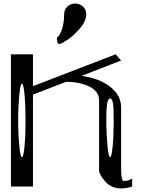

<svg xmlns="http://www.w3.org/2000/svg" viewBox="-20 -1058 830 1089"><path d="M468.8 -975.6Q468.8 -938.5 434.6 -898.4Q397.5 -855.5 364.3 -833Q327.1 -808.6 317.4 -808.6Q313.5 -808.6 309.6 -810.5Q307.6 -811.5 305.7 -818.4Q303.7 -826.2 303.7 -828.1Q303.7 -829.1 303.2 -832Q302.7 -835 302.7 -837.9V-846.7Q314.5 -846.7 329.1 -885.7Q343.8 -924.8 343.8 -975.6Q343.8 -1004.9 363.3 -1021.5Q382.8 -1038.1 406.2 -1038.1Q430.7 -1038.1 450.2 -1021.5Q468.8 -1005.9 468.8 -975.6ZM625 -375Q625 -456.1 620.1 -475.6Q614.3 -500 604.5 -500Q594.7 -500 588.9 -476.6Q583 -453.1 583 -375Q583 -300.8 589.8 -228.5Q595.7 -167 604.5 -167Q613.3 -167 619.1 -228.5Q625 -290 625 -375ZM89.8 -521.5Q83 -449.2 83 -375Q83 -300.8 89.8 -228.5Q95.7 -167 104.5 -167Q113.3 -167 119.1 -228.5Q125 -290 125 -375Q125 -460 119.1 -521.5Q113.3 -583 104.5 -583Q95.7 -583 89.8 -521.5ZM167 -750V-569.3L635.7 -750L667 -714.8L443.4 -627.9Q544.9 -613.3 605.5 -565.4Q667 -517.6 667 -448.2V-99.6Q667 -31.2 682.6 -31.2Q705.1 -31.2 729.5 -44.9V0Q697.3 10.7 667 10.7Q612.3 10.7 577.1 -28.3Q542 -68.4 542 -92.8V-489.3Q542 -539.1 488.3 -566.4Q433.6 -593.8 354.5 -593.8L167 -521.5V0H42V-750Z"/></svg>

Font: okolaksMetalik
Style: bold
Weight: 700
Width: 7
Version: Version 0.6